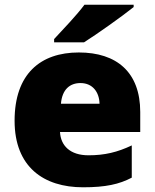

<svg xmlns="http://www.w3.org/2000/svg" viewBox="-20 -879 658 816"><path d="M548 -849V-859H339C306 -814 244 -750 210 -713V-699H337C391 -733 501 -811 548 -849ZM315 -656C152 -656 42 -565 42 -366C42 -169 166 -83 333 -83C429 -83 487 -96 540 -124V-261C479 -232 425 -219 356 -219C278 -219 238 -260 235 -318H576V-403C576 -572 476 -656 315 -656ZM322 -526C374 -526 402 -487 403 -438H239C244 -499 277 -526 322 -526Z"/></svg>

Font: Noto Sans Telugu UI Black
Style: Regular
Weight: 900
Designer: Jelle Bosma - Monotype Design Team
Foundry: Monotype Imaging Inc.
Version: Version 2.005